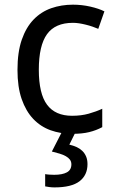

<svg xmlns="http://www.w3.org/2000/svg" viewBox="-20 -566 503 826"><path d="M290 9.8Q240.7 9.8 197.8 -5.6Q154.8 -21 123 -54.4Q91.3 -87.9 73.2 -139.9Q55.2 -191.9 55.2 -265.1Q55.2 -341.8 73.7 -395.3Q92.3 -448.7 124.8 -482.2Q157.2 -515.6 200.7 -530.8Q244.1 -545.9 293.9 -545.9Q332 -545.9 368.4 -537.6Q404.8 -529.3 429.2 -517.1L402.8 -441.9Q391.6 -446.8 377.9 -451.4Q364.3 -456.1 349.6 -459.7Q335 -463.4 320.8 -465.6Q306.6 -467.8 293.9 -467.8Q217.3 -467.8 182.1 -418.7Q147 -369.6 147 -266.1Q147 -163.1 182.4 -115.5Q217.8 -67.9 290 -67.9Q329.6 -67.9 361.6 -76.9Q393.6 -85.9 419.9 -98.1V-19Q393.6 -4.9 363.5 2.4Q333.5 9.8 290 9.8ZM356.4 140.1Q356.4 187.5 322 213.9Q287.6 240.2 214.4 240.2Q203.6 240.2 192.6 238.8Q181.6 237.3 174.3 235.8V183.1Q181.6 184.6 193.6 185.3Q205.6 186 213.4 186Q248 186 267.6 175.5Q287.1 165 287.1 141.1Q287.1 129.4 280.8 120.8Q274.4 112.3 263.2 106Q252 99.6 236.6 95Q221.2 90.3 203.1 85.9L247.1 0H306.2L278.3 56.2Q294.9 60.1 309.1 66.4Q323.2 72.8 333.7 82.8Q344.2 92.8 350.3 106.9Q356.4 121.1 356.4 140.1Z"/></svg>

Font: Puppies Kittens
Style: Regular
Weight: 400
Foundry: Ascender Corporation and Peter Mawhorter
Version: Version 0.1